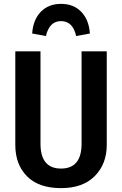

<svg xmlns="http://www.w3.org/2000/svg" viewBox="-20 -956 630 991"><path d="M444 -783 373 -770Q356 -847 295 -847Q235 -847 217 -770L146 -783Q151 -854 190.5 -895Q230 -936 295 -936Q360 -936 399.5 -895Q439 -854 444 -783ZM531 -691V-208Q531 -110 469.5 -47.5Q408 15 295 15Q180 15 119.5 -46Q59 -107 59 -208V-691H189V-214Q189 -86 295 -86Q401 -86 401 -214V-691Z"/></svg>

Font: Fira Sans Condensed Medium
Style: Regular
Weight: 500
Width: 3
Designer: Carrois Corporate & Edenspiekermann AG
Foundry: Carrois Corporate GbR & Edenspiekermann AG
Version: Version 4.203;PS 004.203;hotconv 1.0.88;makeotf.lib2.5.64775